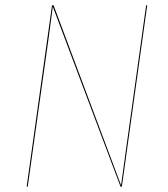

<svg xmlns="http://www.w3.org/2000/svg" viewBox="-20 -700 629 720"><path d="M437 0H432L178 -675L163 -562L84 0H80L175 -680H181L434 -5L453 -143L528 -680H532Z"/></svg>

Font: Fira Sans Condensed Four
Style: Italic
Weight: 100
Width: 3
Italic angle: -8°
Designer: bBox Type GmbH & Carrois Corporate GbR & Edenspiekermann AG
Foundry: bBox Type GmbH & Carrois Corporate GbR & Edenspiekermann AG
Version: Version 4.301